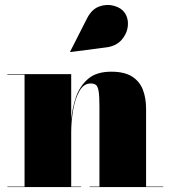

<svg xmlns="http://www.w3.org/2000/svg" viewBox="-20 -762 694 782"><path d="M412.5 -569 266.5 -550 265.5 -551.5 335 -688Q354 -725 384.8 -735.8Q415.5 -746.5 444.8 -738.2Q474 -730 487.5 -710.5Q504 -686.5 500.5 -655.2Q497 -624 474.8 -599Q452.5 -574 412.5 -569ZM10 -2H80V-458H10V-460H270V-273.5Q274 -320.5 289.2 -365.8Q304.5 -411 338.5 -440.5Q372.5 -470 433 -470Q486.5 -470 517.5 -450.5Q548.5 -431 561.8 -396.8Q575 -362.5 575 -319V-2H645V0H345V-2H385V-328Q385 -370 381.8 -390Q378.5 -410 370.8 -416Q363 -422 349 -422Q321 -422 303.5 -391.2Q286 -360.5 278 -314.5Q270 -268.5 270 -223V-2H310V0H10Z"/></svg>

Font: Bodoni* 96pt Fatface
Style: Regular
Weight: 900
Version: Version 2.3